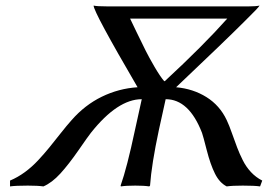

<svg xmlns="http://www.w3.org/2000/svg" viewBox="-20 -668 964 691"><path d="M860.8 -591.8Q792.5 -523.4 613.8 -354Q674.8 -348.6 722.9 -318.6Q771 -288.6 795.9 -235.8Q804.7 -217.3 814.9 -188.2Q825.2 -159.2 833.5 -137.2Q841.8 -115.2 853.8 -91.3Q865.7 -67.4 883.3 -48.6Q900.9 -29.8 923.8 -18.1L916 2.9Q896.5 0 854 0Q815.4 0 795.9 2.9Q770 -10.3 753.7 -43Q737.3 -75.7 724.1 -127.4Q710.9 -179.2 707 -189.9Q660.2 -311 576.2 -311L551.8 -200.2Q525.4 -76.7 520 0L517.1 2.9Q499 0 466.8 0Q433.6 0 415 2.9L414.1 0Q437 -64.5 465.8 -200.2L490.2 -311Q403.3 -311 307.1 -189.9Q297.4 -177.7 262.5 -127.2Q227.5 -76.7 197.3 -43.5Q167 -10.3 136.2 2.9Q116.2 0 80.1 0Q36.1 0 16.1 2.9V-18.1Q43.9 -29.8 69.6 -48.6Q95.2 -67.4 117.4 -91.3Q139.6 -115.2 157.5 -137.2Q175.3 -159.2 198.2 -188.2Q221.2 -217.3 237.8 -235.8Q285.2 -290 346.2 -319.8Q407.2 -349.6 475.1 -354Q316.9 -625 316.9 -647.9Q328.6 -645 366.2 -645H875Q900.9 -645 914.1 -647.9Q912.1 -642.1 860.8 -591.8ZM570.8 -376H573.2Q711.9 -504.4 797.9 -601.1H448.2Q448.7 -599.6 470.7 -554.2Q492.7 -508.8 504.4 -485.4Q516.1 -461.9 536.1 -427.5Q556.2 -393.1 570.8 -376Z"/></svg>

Font: Linear Smooth
Style: Italic
Weight: 400
Designer: Philipp H. Poll, Flanker
Foundry: Philipp H. Poll, reworked by Flanker
Version: Version 1.061 | FøM Fix